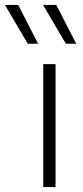

<svg xmlns="http://www.w3.org/2000/svg" viewBox="-87 -761 336 781"><path d="M68 -583H26L-67 -741H-13ZM223 -583H181L88 -741H142ZM139 -500V0H89V-500Z"/></svg>

Font: Elaine Sans Light
Style: Regular
Weight: 300
Designer: Wei Huang
Foundry: Wei Huang
Version: Version 2.001;December 24, 2019;FontCreator 12.0.0.2547 64-b